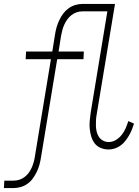

<svg xmlns="http://www.w3.org/2000/svg" viewBox="-92 -755 712 980"><path d="M328 -712V-719V-716ZM-72 205 -70 167H-22Q-8 167 6.5 162.5Q21 158 33.5 148.5Q46 139 55 126.5Q64 114 70 100.5Q76 87 80 72.5Q84 58 86 44L168 -453H39L41 -492H175L189 -580Q192 -599 197 -616.5Q202 -634 210.5 -652Q219 -670 230.5 -685.5Q242 -701 258 -712.5Q274 -724 292.5 -729.5Q311 -735 329 -735H495L402 -174Q399 -159 398 -143.5Q397 -128 397.5 -112.5Q398 -97 401.5 -82.5Q405 -68 413 -56Q421 -44 434.5 -37Q448 -30 463 -30Q482 -30 499.5 -40.5Q517 -51 529.5 -67Q542 -83 549.5 -100.5Q557 -118 563 -137L592 -124Q587 -108 581 -93Q575 -78 566.5 -63.5Q558 -49 547.5 -35.5Q537 -22 523 -12Q509 -2 493.5 3Q478 8 462 8Q441 8 422 0Q403 -8 391.5 -23Q380 -38 374 -57.5Q368 -77 366 -97.5Q364 -118 366 -139Q368 -160 371 -181L456 -697H329Q314 -697 300 -692.5Q286 -688 273.5 -678.5Q261 -669 252 -656.5Q243 -644 236.5 -630Q230 -616 226.5 -602Q223 -588 220 -574L207 -492H336L334 -453H200L117 50Q114 69 109 87Q104 105 95.5 122.5Q87 140 75.5 156Q64 172 47.5 183.5Q31 195 12.5 200Q-6 205 -24 205ZM329 -735ZM329 -734V-735ZM329 -733V-734ZM329 -732V-733ZM328 -730 329 -732ZM328 -727V-730ZM328 -722V-727ZM328 -719V-722Z"/></svg>

Font: Iosevka Slab XLtEx
Style: Italic
Weight: 200
Width: 7
Italic angle: -9°
Monospace: yes
Designer: Belleve Invis
Foundry: Belleve Invis
Version: Version 11.1.0; ttfautohint (v1.8.3)